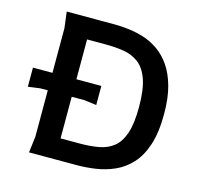

<svg xmlns="http://www.w3.org/2000/svg" viewBox="-102 -811 963 922"><g transform="rotate(15 379.5 -350.0)"><path d="M32 -303V-398H372V-303L312 -311H92ZM119 0 129 -80V-620L119 -700H357Q389 -700 427 -695.5Q465 -691 503.5 -679Q542 -667 577 -642.5Q612 -618 639 -579Q666 -540 682 -482.5Q698 -425 698 -345Q698 -253 677.5 -191Q657 -129 621.5 -91Q586 -53 541.5 -33.5Q497 -14 449.5 -7Q402 0 357 0ZM248 -104H342Q394 -104 436.5 -111.5Q479 -119 509.5 -143Q540 -167 556.5 -215.5Q573 -264 573 -346Q573 -435 554.5 -485.5Q536 -536 503.5 -559.5Q471 -583 429.5 -589.5Q388 -596 342 -596H248Z"/></g></svg>

Font: AR One Sans SemiBold
Style: Regular
Weight: 600
Designer: Niteesh Yadav
Foundry: Niteesh Yadav
Version: Version 1.001;gftools[0.9.33]